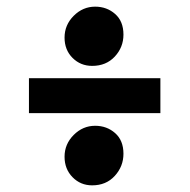

<svg xmlns="http://www.w3.org/2000/svg" viewBox="-20 -540 570 577"><path d="M67 -200V-305H462V-200ZM257 17Q222 17 198 -7.5Q174 -32 174 -69Q174 -107 201.5 -134.5Q229 -162 266 -162Q301 -162 326 -140Q351 -118 351 -78Q351 -40 325 -11.5Q299 17 257 17ZM257 -342Q222 -342 198 -366Q174 -390 174 -427Q174 -465 201.5 -492.5Q229 -520 266 -520Q301 -520 326 -498Q351 -476 351 -436Q351 -398 325 -370Q299 -342 257 -342Z"/></svg>

Font: Faustina Light ExtraBold
Style: Regular
Weight: 800
Version: Version 1.200